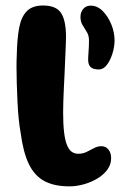

<svg xmlns="http://www.w3.org/2000/svg" viewBox="-20 -650 464 698"><path d="M232.5 27.5Q176.5 27.5 140.5 7.8Q104.5 -12 84.2 -55Q64 -98 55 -167.5Q51 -189 48 -218.5Q45 -248 43.5 -281.2Q42 -314.5 41 -346.5Q40 -378.5 40 -405.5Q40 -432.5 41 -449.5Q42 -507.5 49.5 -548Q57 -588.5 77.2 -609.2Q97.5 -630 136.5 -630Q184 -630 202 -602.8Q220 -575.5 220 -514.5Q220 -501.5 219 -481Q218 -460.5 217 -435.5Q216 -410.5 214.8 -383.5Q213.5 -356.5 212.2 -330.2Q211 -304 210.2 -281.2Q209.5 -258.5 209.5 -241.5Q209.5 -198 213 -169Q216.5 -140 223.5 -122.8Q230.5 -105.5 240.8 -98.2Q251 -91 264 -91Q281 -91 295 -97.8Q309 -104.5 321.8 -111.5Q334.5 -118.5 348.5 -118.5Q364.5 -118.5 374.2 -106.5Q384 -94.5 384 -74.5Q384 -52 370.2 -33.2Q356.5 -14.5 334 -1Q311.5 12.5 284.8 20Q258 27.5 232.5 27.5ZM339.5 -397.5Q318.5 -397.5 309.5 -406.2Q300.5 -415 300.5 -432Q300.5 -443.5 302 -463.2Q303.5 -483 303.5 -503Q303.5 -520.5 296 -533Q288.5 -545.5 280.5 -558.2Q272.5 -571 272.5 -588.5Q272.5 -605.5 282.5 -617.5Q292.5 -629.5 309.5 -629.5Q334 -629.5 353.5 -609.8Q373 -590 384.8 -561Q396.5 -532 396.5 -503Q396.5 -480.5 389 -456Q381.5 -431.5 368.8 -414.5Q356 -397.5 339.5 -397.5Z"/></svg>

Font: Gluten Thin SemiBold
Style: Regular
Weight: 600
Version: Version 1.300